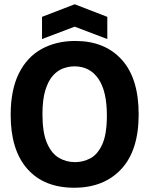

<svg xmlns="http://www.w3.org/2000/svg" viewBox="-20 -866 700 900"><path d="M328 14Q186 14 108 -74.5Q30 -163 30 -327Q30 -444 68 -521Q106 -598 174.5 -636Q243 -674 333 -674Q471 -674 550.5 -586.5Q630 -499 630 -330Q630 -161 548.5 -73.5Q467 14 328 14ZM332 -106Q369 -106 403 -123.5Q437 -141 459 -188.5Q481 -236 481 -325Q481 -439 441 -497Q401 -555 329 -555Q303 -555 276.5 -545.5Q250 -536 228 -511.5Q206 -487 192.5 -443Q179 -399 179 -331Q179 -245 200 -196Q221 -147 255.5 -126.5Q290 -106 332 -106ZM177 -683V-787L330 -846L483 -787V-683L330 -741Z"/></svg>

Font: Bricolage Grotesque 48pt Bricolage Grotesque 48pt Regular
Style: Bold
Weight: 700
Designer: Mathieu Triay
Foundry: Atelier Triay
Version: Version 1.000; ttfautohint (v1.8.4.7-5d5b);gftools[0.9.32]